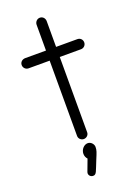

<svg xmlns="http://www.w3.org/2000/svg" viewBox="-163 -738 712 1001"><g transform="rotate(-20 193.5 -237.0)"><path d="M204 28C183 28 164 49 164 73C164 85 169 96 176 103L152 167C151 170 150 173 150 176C150 188 160 198 173 198C192 198 193 182 217 124C232 88 236 79 236 60C236 45 222 28 204 28ZM221 -500V-643C221 -658 210 -672 193 -672C177 -672 165 -658 165 -643V-500H50C34 -500 20 -489 20 -472C20 -457 32 -444 48 -444H165V-26C165 -11 178 1 193 1C208 1 221 -11 221 -26V-444H339C355 -444 367 -457 367 -472C367 -488 355 -500 339 -500Z"/></g></svg>

Font: Comic Neue
Style: Normal
Weight: 400
Designer: Craig Rozynski
Foundry: Craig Rozynski
Version: Version 2.003